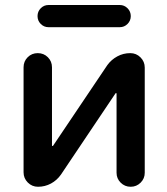

<svg xmlns="http://www.w3.org/2000/svg" viewBox="-20 -753 654 752"><path d="M169.9 -646.5Q152.3 -646.5 139.6 -659.2Q127 -671.9 127 -689.9Q127 -708 139.6 -720.7Q152.3 -733.4 169.9 -733.4H449.2Q466.8 -733.4 479.5 -720.7Q492.2 -708 492.2 -689.9Q492.2 -671.9 479.5 -659.2Q466.8 -646.5 449.2 -646.5ZM436.5 -386.7Q436.5 -387.7 435.1 -388.2Q433.6 -388.7 432.6 -387.7L218.8 -69.3Q203.1 -46.9 179.7 -34.2Q156.2 -21.5 128.9 -21.5Q105.5 -21.5 88.9 -38.1Q72.3 -54.7 72.3 -78.1V-489.3Q72.3 -512.7 88.4 -528.8Q104.5 -544.9 127.9 -544.9Q151.4 -544.9 167.5 -528.8Q183.6 -512.7 183.6 -489.3V-183.6Q183.6 -181.6 185.1 -181.2Q186.5 -180.7 187.5 -181.6L400.4 -498Q416 -519.5 439.5 -532.2Q462.9 -544.9 490.2 -544.9Q513.7 -544.9 530.3 -528.3Q546.9 -511.7 546.9 -488.3V-76.2Q546.9 -53.7 530.8 -37.6Q514.6 -21.5 491.7 -21.5Q468.8 -21.5 452.6 -37.6Q436.5 -53.7 436.5 -76.2Z"/></svg>

Font: Gen Jyuu Gothic P Medium
Style: Regular
Weight: 500
Designer: [Source Han Sans]
Ryoko NISHIZUKA  (kana & ideographs); Paul D. Hunt (Latin, Greek & Cyrillic); Wenlong ZHANG  (bopomofo
Version: Version 1.002.20150607